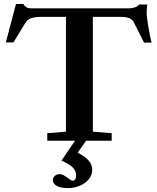

<svg xmlns="http://www.w3.org/2000/svg" viewBox="-20 -705 788 962"><path d="M216.8 0V-37.6L310.5 -45.4V-620.6H190.4Q155.8 -620.6 136.5 -614Q117.2 -607.4 105 -586.9L47.4 -492.7H9.3L60.1 -685.1H96.7Q109.4 -663.1 135.7 -663.1H624.5Q660.2 -663.1 677.7 -682.6L718.8 -682.1Q714.8 -668.9 714.8 -636.2Q714.8 -623 722.9 -573.7Q731 -524.4 739.3 -491.7H701.7L649.4 -595.2Q636.2 -620.6 585 -620.6H445.3V-45.4L539.6 -37.6V0H411.6L369.1 59.6Q408.2 80.6 425 100.3Q441.9 120.1 441.9 145.5Q441.9 184.6 405.8 210.9Q369.6 237.3 319.3 237.3Q284.2 237.3 264.6 226.6Q245.1 215.8 245.1 197.3Q245.1 184.1 255.1 175.8Q265.1 167.5 279.8 167.5Q294.4 167.5 316.4 184.6Q338.4 200.7 342.8 200.7Q361.3 200.7 361.3 172.4Q361.3 150.9 344 133.8Q326.7 116.7 288.1 99.6L356 0Z"/></svg>

Font: Elstob 8pt SemiBold
Style: Regular
Weight: 600
Designer: Peter S. Baker
Version: Version 1.015